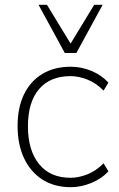

<svg xmlns="http://www.w3.org/2000/svg" viewBox="-20 -769 495 797"><path d="M274 8Q205 8 155.5 -24Q106 -56 79.5 -113Q53 -170 53 -246Q53 -322 79.5 -377Q106 -432 155.5 -462Q205 -492 274 -492Q318 -492 360 -474.5Q402 -457 430 -426L410 -393Q378 -425 342 -439Q306 -453 273 -453Q188 -453 142 -399Q96 -345 96 -245Q96 -145 142 -88Q188 -31 273 -31Q306 -31 342 -45Q378 -59 410 -91L430 -58Q402 -27 359 -9.5Q316 8 274 8ZM249 -549 140 -749H175L273 -588L371 -749H406L297 -549Z"/></svg>

Font: Nunito Sans 12pt ExtraLight 12pt ExtraLight
Style: Regular
Weight: 250
Version: Version 3.101;gftools[0.9.27]